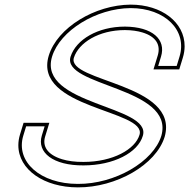

<svg xmlns="http://www.w3.org/2000/svg" viewBox="-20 -775 818 830"><path d="M756 -530 743.8 -490H663.8L676 -530C699 -605 638.4 -659 520.3 -660C403 -660 308.8 -604 285 -530C245.6 -401 737 -399 677.5 -188C643.2 -76 477.2 21 316.5 20C154.4 20 46.2 -76 80.8 -189L93 -229H173L160.8 -189C138.5 -116 209.6 -59 341 -60C470.9 -60 576.2 -115 597.5 -188C637.8 -320 141.8 -320 205 -530C239.6 -643 396.1 -739 544.7 -740C694.2 -740 790.6 -643 756 -530ZM770.4 -525.6C775.5 -542.2 778 -558.7 778.1 -574.8C778.5 -678.8 678.7 -755 544.7 -755C391 -754 228 -656.3 190.7 -534.3C121.7 -305 616 -299.9 583.1 -192.3C564.8 -129.7 468.4 -75 340.9 -75C304.6 -74.7 273.6 -79 248.5 -86.6C185.1 -105.9 162.3 -142.7 175.1 -184.6L193.3 -244H81.9L66.4 -193.4C61.7 -177.9 59.4 -162.6 59.3 -147.6C59.1 -41.1 171.1 35 316.4 35C481.7 36 654.6 -62 691.9 -183.8C757.1 -415 267.3 -420.6 299.4 -525.5C320.2 -590.4 406.9 -645 520.2 -645C549.5 -644.8 575 -641 595.7 -634.7C654.6 -616.8 675.9 -580.9 661.7 -534.4L643.5 -475H754.9Z"/></svg>

Font: Nordica Plus
Style: NordicaClassicLtExtOblOl
Weight: 300
Version: Version 1.01